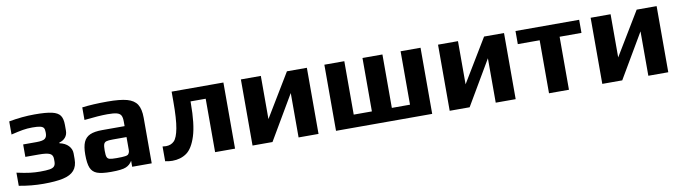

<svg xmlns="http://www.w3.org/2000/svg" viewBox="-30 -934 4905 1384"><g transform="rotate(-10 2422.5 -242.0)"><path d="M28 -7V-103Q87 -90 124 -85.5Q161 -81 197 -81Q244 -81 268 -85Q292 -89 302 -100.5Q312 -112 312 -134V-154Q312 -183 289.5 -193.5Q267 -204 209 -204H111V-295H209Q255 -295 270.5 -307Q286 -319 286 -346V-355Q286 -375 279.5 -385Q273 -395 254.5 -399.5Q236 -404 197 -404Q160 -404 127.5 -398.5Q95 -393 41 -380V-476Q139 -494 229 -494Q313 -494 356 -484Q399 -474 415.5 -450.5Q432 -427 432 -382V-340Q432 -310 415 -290Q398 -270 370 -263V-258Q412 -249 435 -224.5Q458 -200 458 -168V-127Q458 -74 431.5 -44Q405 -14 350.5 -2Q296 10 207 10Q118 10 28 -7Z M539 -145Q539 -203 553.5 -236Q568 -269 600.5 -283.5Q633 -298 690 -298H854V-331Q854 -362 845.5 -377Q837 -392 814.5 -398Q792 -404 747 -404Q685 -404 577 -392V-484Q656 -494 762 -494Q855 -494 905.5 -480Q956 -466 978 -432Q1000 -398 1000 -333V0H857V-44Q840 -15 811 -3Q782 10 701 10Q633 10 599.5 -2.5Q566 -15 552.5 -47.5Q539 -80 539 -145ZM821 -84Q835 -86 840.5 -90Q846 -94 850 -103Q854 -110 854 -124V-218H754Q720 -218 706 -213.5Q692 -209 687 -195.5Q682 -182 682 -148Q682 -115 687 -102Q692 -89 706.5 -85Q721 -81 758 -81Q802 -81 821 -84Z M1098 2V-106Q1110 -104 1123 -104Q1160 -104 1183 -127Q1206 -150 1218.5 -217Q1231 -284 1231 -411V-484H1610V0H1464V-391H1353V-379Q1353 -224 1326 -139Q1299 -54 1255 -23Q1211 8 1150 8Q1128 8 1098 2Z M1738 -484H1884V-168L2075 -484H2221V0H2075V-325L1884 0H1738Z M2349 -484H2495V-93H2628V-484H2774V-93H2907V-484H3053V0H2349Z M3181 -484H3327V-168L3518 -484H3664V0H3518V-325L3327 0H3181Z M3908 -388H3748V-484H4214V-388H4054V0H3908Z M4298 -484H4444V-168L4635 -484H4781V0H4635V-325L4444 0H4298Z"/></g></svg>

Font: Play
Style: Bold
Weight: 700
Designer: Jonas Hecksher (Cyrillic expansion: Cyreal)
Foundry: Jonas Hecksher, Playtype, e-types AS
Version: Version 2.101; ttfautohint (v1.5.65-e2d9)